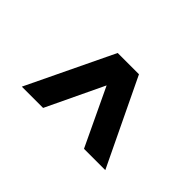

<svg xmlns="http://www.w3.org/2000/svg" viewBox="-56 -825 520 520"><g transform="rotate(45 203.5 -565.0)"><path d="M43.9 -441.2 163 -689.3H244.5L363.6 -441.2H282L203.9 -606L125.4 -441.2Z"/></g></svg>

Font: Big Shoulders Display SC Thin
Style: Regular
Weight: 100
Designer: Patric King
Foundry: XO Type Co
Version: Version 2.002